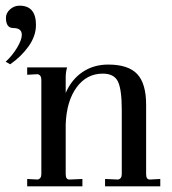

<svg xmlns="http://www.w3.org/2000/svg" viewBox="-61 -658 606 678"><path d="M35 0V-26L72 -24Q85 -27 85 -43V-376Q85 -393 72 -396L35 -394V-420H176Q171 -403 171 -385V-330Q192 -378 231 -404Q270 -430 321 -430Q392 -430 423.5 -396.5Q455 -363 455 -288V-43Q455 -24 468 -24L505 -26V0H310V-26L356 -24Q369 -27 369 -43V-270Q369 -342 355.5 -370Q342 -398 302 -398Q245 -398 209.5 -349.5Q174 -301 171 -219V-43Q171 -24 184 -24L230 -26V0ZM-25 -431 -41 -440Q-18 -461 -1 -489Q16 -517 16 -535Q16 -559 -14 -559Q-40 -559 -40 -595Q-40 -612 -25.5 -625Q-11 -638 8 -638Q66 -638 66 -570Q66 -531 40 -494.5Q14 -458 -25 -431Z"/></svg>

Font: UnnaRegular
Style: Regular
Weight: 400
Designer: Jorge de Buen Unna
Foundry: Omnibus-Type
Version: Version 2.008;hotconv 1.0.109;makeotfexe 2.5.65596